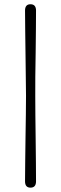

<svg xmlns="http://www.w3.org/2000/svg" viewBox="-20 -744 280 882"><path d="M99.5 -303.5Q99 -337.5 98.5 -388.5Q98 -439.5 97.2 -496Q96.5 -552.5 95.8 -605.2Q95 -658 95 -695.5Q95 -724.5 120 -724.5Q145.5 -724.5 145.5 -695.5Q145.5 -662 145 -610.8Q144.5 -559.5 143.8 -502Q143 -444.5 142.2 -392Q141.5 -339.5 142 -303.5Q142 -267 142.5 -214.5Q143 -162 143.8 -104.5Q144.5 -47 145 4.2Q145.5 55.5 145.5 89Q145.5 118 120 118Q95 118 95 89Q95 51.5 95.8 -1.2Q96.5 -54 97.2 -110.5Q98 -167 98.8 -218Q99.5 -269 99.5 -303.5Z"/></svg>

Font: Fraunces 144pt Soft SemiBold
Style: Regular
Weight: 600
Version: Version 1.000;[b76b70a41]